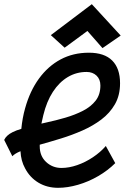

<svg xmlns="http://www.w3.org/2000/svg" viewBox="-24 -884 644 918"><path d="M482 -186 527 -104Q492 -69 445.5 -42Q399 -15 349 -0.5Q299 14 254 14Q201 14 160 -10.5Q119 -35 96 -79Q76 -115 74 -161Q47 -150 35 -137L-4 -215Q6 -237 36 -252Q54 -261 78 -268Q83 -320 96 -366Q119 -449 162.5 -508.5Q206 -568 266 -600Q326 -632 401 -632Q475 -632 512.5 -594.5Q550 -557 550 -486Q550 -428 525.5 -385.5Q501 -343 460.5 -312.5Q420 -282 370 -260Q320 -238 268 -222Q216 -206 169 -193Q167 -192 166 -192Q166 -188 166 -184Q166 -138 196.5 -109.5Q227 -81 270 -81Q306 -81 345 -94.5Q384 -108 420 -132Q456 -156 482 -186ZM174 -293Q185 -295 196 -298Q243 -308 289 -321.5Q335 -335 373 -354.5Q411 -374 433.5 -403Q456 -432 456 -475Q456 -505 437.5 -522.5Q419 -540 390 -540Q341 -540 300 -515.5Q259 -491 229 -445Q199 -399 183 -333Q178 -314 174 -293ZM466 -654 394 -736 285 -656 219 -716 415 -864 553 -714Z"/></svg>

Font: Victor Mono Thin
Style: Bold Italic
Weight: 700
Italic angle: -12°
Monospace: yes
Version: Version 1.561;gftools[0.9.30]